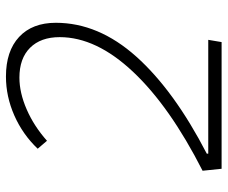

<svg xmlns="http://www.w3.org/2000/svg" viewBox="-78 -664 743 626"><g transform="rotate(-90 293.0 -351.5)"><path d="M55.2 0 48.8 -62Q258.3 -168.5 371.3 -288.6Q484.4 -408.7 484.4 -527.8Q484.4 -589.8 449.7 -624.5Q415 -659.2 352.5 -659.2Q303.2 -659.2 248.8 -635.5Q194.3 -611.8 146.5 -569.3L120.6 -599.6Q167 -648.4 229 -675.8Q291 -703.1 356 -703.1Q439 -703.1 485.1 -660.2Q531.2 -617.2 531.2 -540.5Q531.2 -401.4 420.9 -278.1Q310.5 -154.8 104.5 -48.3V-43.5H475.6L468.3 0Z"/></g></svg>

Font: CaskaydiaCove NF ExtraLight
Style: Italic
Weight: 200
Italic angle: -10°
Designer: Aaron Bell
Foundry: Saja Typeworks
Version: Version 2111.001; VTT 6.35;Nerd Fonts 3.2.1